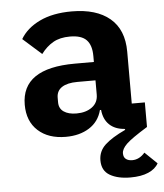

<svg xmlns="http://www.w3.org/2000/svg" viewBox="-53 -575 710 833"><g transform="rotate(-5 302.0 -158.0)"><path d="M572 0Q502 43 480 64.5Q458 86 458 105Q458 122 468.5 130Q479 138 496 138Q527 138 551 110L604 161Q591 185 560 198.5Q529 212 482 212Q427 212 392.5 192Q358 172 358 127Q358 87 387.5 59.5Q417 32 477 4L475 0Q433 -3 408.5 -26.5Q384 -50 380 -91H375Q362 -41 320 -14.5Q278 12 218 12Q142 12 97 -29Q52 -70 52 -142Q52 -301 284 -301H367V-327Q367 -374 345 -397Q323 -420 273 -420Q229 -420 199.5 -403Q170 -386 147 -355L66 -427Q93 -473 150 -500.5Q207 -528 290 -528Q397 -528 456 -478.5Q515 -429 515 -333V-107H572ZM288 -221Q244 -221 220.5 -205.5Q197 -190 197 -160V-140Q197 -113 217.5 -99Q238 -85 273 -85Q314 -85 340.5 -104.5Q367 -124 367 -159V-221Z"/></g></svg>

Font: iA Writer Duo V
Style: Regular
Weight: 400
Designer: Mike Abbink, Paul van der Laan, Pieter van Rosmalen, Oliver Reichenstein
Foundry: Information Architects Inc.
Version: Version 2.000